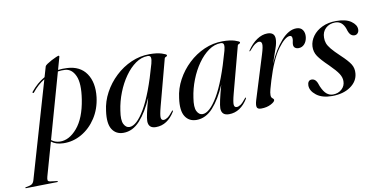

<svg xmlns="http://www.w3.org/2000/svg" viewBox="-180 -739 2346 1188"><g transform="rotate(-10 992.5 -145.0)"><path d="M49 -334Q45.5 -329 41.5 -332Q37.5 -335 41.5 -339.5Q61 -363.5 82.8 -382.5Q104.5 -401.5 129.5 -415.5L148.5 -480.5Q150 -485.5 162.5 -494Q175 -502.5 191 -511Q207 -519.5 220.5 -525.2Q234 -531 237.5 -531Q244 -531 241 -521.5L219.5 -445Q246.5 -448.5 275.5 -447Q357.5 -443 396.5 -386Q435.5 -329 425 -238Q416 -165 379.5 -109Q343 -53 289 -22Q235 9 174 7.5Q126.5 6.5 99 -16.5L39.5 194Q35.5 209 37.2 216.5Q39 224 54 226L93.5 231Q98.5 231.5 98.5 234.5Q98.5 237.5 93.5 237.5L-102 241Q-107 241 -107 238.5Q-107 236 -102 235Q-74.5 230.5 -64.5 224Q-54.5 217.5 -49.5 201L126 -403Q83.5 -377 49 -334ZM153.5 -6.5Q212.5 -4.5 263.5 -64.5Q314.5 -124.5 332.5 -239.5Q348 -338 326.5 -386.5Q305 -435 262.5 -438Q239.5 -439.5 217 -436L101.5 -25.5Q122.5 -8 153.5 -6.5Z M805.5 -112.5Q791.5 -59.5 793.5 -43.2Q795.5 -27 810 -27Q821 -27 834.5 -36Q848 -45 868 -70.5Q872 -76 874.5 -75Q877.5 -74 873.5 -66.5Q852 -31 822 -11.2Q792 8.5 755.5 8.5Q708 8.5 708 -37Q708 -68.5 739 -179.5Q702 -93.5 655.8 -42.5Q609.5 8.5 551.5 8.5Q504.5 8.5 480.8 -28.5Q457 -65.5 468 -143.5Q475 -202.5 504 -256.2Q533 -310 577.8 -352.2Q622.5 -394.5 678 -418.8Q733.5 -443 793 -443Q839.5 -443 869.2 -433.5Q899 -424 899 -418Q899 -411.5 891.2 -409.2Q883.5 -407 882 -400ZM555.5 -130Q546 -71.5 559 -46Q572 -20.5 594 -20.5Q638.5 -20.5 691 -109.2Q743.5 -198 795 -383.5Q801.5 -407.5 799.2 -420.5Q797 -433.5 780 -433.5Q741 -433.5 704.2 -407.8Q667.5 -382 636.8 -338.5Q606 -295 584.8 -240.8Q563.5 -186.5 555.5 -130Z M1264.5 -112.5Q1250.5 -59.5 1252.5 -43.2Q1254.5 -27 1269 -27Q1280 -27 1293.5 -36Q1307 -45 1327 -70.5Q1331 -76 1333.5 -75Q1336.5 -74 1332.5 -66.5Q1311 -31 1281 -11.2Q1251 8.5 1214.5 8.5Q1167 8.5 1167 -37Q1167 -68.5 1198 -179.5Q1161 -93.5 1114.8 -42.5Q1068.5 8.5 1010.5 8.5Q963.5 8.5 939.8 -28.5Q916 -65.5 927 -143.5Q934 -202.5 963 -256.2Q992 -310 1036.8 -352.2Q1081.5 -394.5 1137 -418.8Q1192.5 -443 1252 -443Q1298.5 -443 1328.2 -433.5Q1358 -424 1358 -418Q1358 -411.5 1350.2 -409.2Q1342.5 -407 1341 -400ZM1014.5 -130Q1005 -71.5 1018 -46Q1031 -20.5 1053 -20.5Q1097.5 -20.5 1150 -109.2Q1202.5 -198 1254 -383.5Q1260.5 -407.5 1258.2 -420.5Q1256 -433.5 1239 -433.5Q1200 -433.5 1163.2 -407.8Q1126.5 -382 1095.8 -338.5Q1065 -295 1043.8 -240.8Q1022.5 -186.5 1014.5 -130Z M1406.5 -352.5Q1404.5 -353 1407.5 -358Q1434 -398 1467.2 -420.2Q1500.5 -442.5 1533.5 -442.5Q1579.5 -442.5 1579.5 -401Q1579.5 -376 1567.8 -343Q1556 -310 1536.5 -252Q1572.5 -335.5 1620 -389Q1667.5 -442.5 1715.5 -442.5Q1742.5 -442.5 1755 -424.5Q1767.5 -406.5 1764.5 -379Q1761 -352 1746 -335.8Q1731 -319.5 1709.5 -319.5Q1695.5 -319.5 1686.8 -326.5Q1678 -333.5 1678 -347Q1678 -356.5 1680.2 -365.2Q1682.5 -374 1682.5 -382Q1682.5 -403 1668.5 -403Q1638 -403 1592.2 -340.8Q1546.5 -278.5 1508 -152Q1499 -121.5 1493 -100.2Q1487 -79 1487 -63Q1487 -48.5 1495.5 -42.5Q1504 -36.5 1504 -30Q1504 -19 1478 -5.2Q1452 8.5 1416.5 8.5Q1393 8.5 1389.5 -5.8Q1386 -20 1394.5 -48L1479 -320.5Q1494 -368.5 1491.5 -384.8Q1489 -401 1474.5 -401Q1464 -401 1449.8 -391.8Q1435.5 -382.5 1413 -356Q1409 -351.5 1406.5 -352.5Z M1869 0Q1902 0 1924.2 -20Q1946.5 -40 1946.5 -70.5Q1947 -93.5 1931.8 -117.5Q1916.5 -141.5 1876 -181.5Q1830.5 -225 1812 -252.5Q1793.5 -280 1795 -314.5Q1797 -349 1818.8 -378.8Q1840.5 -408.5 1878.2 -426.5Q1916 -444.5 1965.5 -444.5Q2027.5 -444.5 2059.5 -421.8Q2091.5 -399 2092 -371.5Q2092.5 -356 2084.2 -346.8Q2076 -337.5 2064 -337.5Q2049.5 -337.5 2039 -348Q2028.5 -358.5 2021 -386Q2003 -436.5 1959 -436.5Q1922.5 -436.5 1898.8 -414.2Q1875 -392 1875 -355.5Q1874.5 -337 1880.5 -320.2Q1886.5 -303.5 1904 -282.2Q1921.5 -261 1956.5 -228Q1999 -188.5 2015 -162.8Q2031 -137 2028 -105Q2024 -55 1978.2 -23.2Q1932.5 8.5 1862.5 8.5Q1799.5 8.5 1763.8 -19.5Q1728 -47.5 1728 -81.5Q1728 -95.5 1734.5 -104.8Q1741 -114 1754 -114Q1769 -114 1779 -102.5Q1789 -91 1797 -63.5Q1812 -29 1829.5 -14.5Q1847 0 1869 0Z"/></g></svg>

Font: Fraunces 144pt S000
Style: Italic
Weight: 400
Italic angle: -16°
Version: Version 1.000; ttfautohint (v1.8.3)